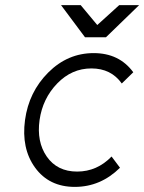

<svg xmlns="http://www.w3.org/2000/svg" viewBox="-20 -720 565 752"><path d="M219 -700 313 -574H395L525 -700H447L361 -622L296 -700ZM347 -512Q245 -512 169 -436Q93 -360 78 -250Q63 -139 117 -64Q172 12 273 12Q374 12 450 -63L417 -107Q360 -48 282 -48Q204 -48 163 -107Q123 -165 135 -250Q147 -334 204 -393Q261 -452 338 -452Q415 -452 457 -393L502 -437Q447 -512 347 -512Z"/></svg>

Font: Unageo
Style: Light-Italic
Weight: 300
Designer: Richard Sepsi
Foundry: Richard Sepsi
Version: Version 2.000